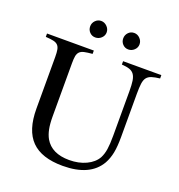

<svg xmlns="http://www.w3.org/2000/svg" viewBox="-163 -1066 1131 1216"><g transform="rotate(20 402.5 -458.0)"><path d="M680.7 -283.2Q680.7 -218.8 672.4 -176.3Q664.1 -133.8 644.5 -98.6Q578.1 15.6 394.5 15.6Q252 15.6 183.6 -53.7Q115.2 -123 115.2 -268.6V-616.2Q115.2 -646.5 111.8 -665Q108.4 -683.6 98.1 -694.3Q87.9 -705.1 68.4 -709.5Q48.8 -713.9 15.6 -715.8V-738.3H331.1V-715.8Q296.9 -712.9 276.9 -708.5Q256.8 -704.1 246.1 -693.4Q235.4 -682.6 231.9 -664.6Q228.5 -646.5 228.5 -616.2V-259.8Q228.5 -207 235.4 -172.9Q242.2 -138.7 256.8 -112.3Q302.7 -33.2 420.9 -33.2Q484.4 -33.2 534.2 -56.6Q584 -80.1 606.4 -120.1Q620.1 -146.5 625.5 -181.2Q630.9 -215.8 630.9 -273.4V-574.2Q630.9 -616.2 627 -642.6Q623 -668.9 611.8 -684.6Q600.6 -700.2 580.6 -707Q560.5 -713.9 528.3 -715.8V-738.3H786.1V-715.8Q752 -711.9 731 -705.1Q710 -698.2 698.7 -683.6Q687.5 -668.9 684.1 -642.6Q680.7 -616.2 680.7 -574.2ZM311.5 -930.7Q334 -930.7 351.1 -913.6Q368.2 -896.5 368.2 -874Q368.2 -851.6 351.1 -835.4Q334 -819.3 310.5 -819.3Q288.1 -819.3 272.5 -835.4Q256.8 -851.6 256.8 -875Q256.8 -897.5 272.9 -914.1Q289.1 -930.7 311.5 -930.7ZM534.2 -930.7Q556.6 -930.7 573.2 -913.6Q589.8 -896.5 589.8 -874Q589.8 -851.6 572.8 -835.4Q555.7 -819.3 533.2 -819.3Q510.7 -819.3 495.1 -835.4Q479.5 -851.6 479.5 -875Q479.5 -897.5 495.1 -914.1Q510.7 -930.7 534.2 -930.7Z"/></g></svg>

Font: Jomolhari
Style: Regular
Weight: 400
Designer: Christopher J. Fynn
Foundry: Christopher  J.  Fynn (Karma Drubgy¸ Tenzin).
Version: Version alpha 0.003c 2006